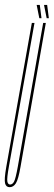

<svg xmlns="http://www.w3.org/2000/svg" viewBox="-45 -770 223 796"><path d="M-5 6Q-20 6 -24 -10Q-28 -26 -19 -78L87 -675H98L-8 -80Q-17 -30 -14.5 -17.5Q-12 -5 -3 -5Q7 -5 13.5 -17.5Q20 -30 29 -80L134 -675H145L40 -78Q31 -26 20.8 -10Q10.5 6 -5 6ZM148.5 -694.5 137.5 -749.5H150.5L157.5 -694.5ZM118 -694.5 107 -749.5H120L127 -694.5Z"/></svg>

Font: Anybody UltraCondensed Thin
Style: Italic
Weight: 100
Width: 1
Italic angle: -10°
Designer: Tyler Finck
Foundry: Etcetera Type Company
Version: Version 1.010; ttfautohint (v1.8.3) -l 8 -r 50 -G 200 -x 14 